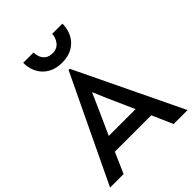

<svg xmlns="http://www.w3.org/2000/svg" viewBox="-285 -1117 1256 1256"><g transform="rotate(-45 342.5 -489.5)"><path d="M336 -736H347L701 0H572L509 -144H172L109 0H-16ZM341 -523 297 -423 217 -245H465L386 -422L343 -523ZM341 -799Q284 -799 243 -822.5Q202 -846 180.5 -887Q159 -928 159 -979H255Q255 -957 263 -936Q271 -915 290 -901Q309 -887 341 -887Q382 -887 404.5 -916.5Q427 -946 427 -979H522Q522 -928 500.5 -887Q479 -846 438.5 -822.5Q398 -799 341 -799Z"/></g></svg>

Font: Alata
Style: Regular
Weight: 400
Designer: Spyros Zevelakis, Eben Sorkin
Foundry: Spyros Zevelakis
Version: Version 1.005; ttfautohint (v1.8.4.7-5d5b)